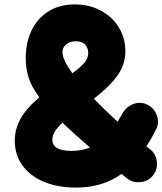

<svg xmlns="http://www.w3.org/2000/svg" viewBox="-20 -765 730 863"><path d="M46.4 -132.8Q46.4 -183.1 71.3 -229.5Q96.2 -275.9 156.7 -327.6Q120.6 -376.5 108.2 -417.2Q95.7 -458 95.7 -502.9Q95.7 -575.7 122.8 -630.1Q149.9 -684.6 199.2 -714.8Q248.5 -745.1 315.9 -745.1Q381.3 -745.1 432.9 -717.5Q484.4 -689.9 513.9 -642.1Q543.5 -594.2 543.5 -534.2Q543.5 -499 530.5 -466.3Q517.6 -433.6 486.6 -398.4Q455.6 -363.3 401.9 -321.3Q449.2 -272 508.8 -217.8Q519 -234.4 529.3 -253.4Q545.9 -283.7 577.1 -296.6Q608.4 -309.6 639.6 -295.9Q670.9 -282.2 684.1 -248.5Q697.3 -214.8 682.1 -184.6Q660.6 -141.6 638.2 -106.9Q646.5 -100.1 655.3 -93.3Q682.1 -71.8 685.3 -36.9Q688.5 -2 667 24.4Q645.5 50.8 610.4 53.7Q575.2 56.6 548.8 35.2Q537.1 25.9 526.4 16.6Q441.4 78.1 322.3 78.1Q238.3 78.1 176.3 51.8Q114.3 25.4 80.3 -22.2Q46.4 -69.8 46.4 -132.8ZM260.7 -530.8Q260.7 -497.6 305.2 -435.5Q347.7 -466.8 362.1 -486.3Q376.5 -505.9 376.5 -525.9Q376.5 -550.3 362.3 -564.9Q348.1 -579.6 320.8 -579.6Q293.9 -579.6 277.3 -565.4Q260.7 -551.3 260.7 -530.8ZM215.3 -137.7Q215.3 -86.9 301.3 -86.9Q347.2 -86.9 384.3 -102.1Q310.5 -165.5 260.7 -213.4Q235.4 -189.5 225.3 -171.6Q215.3 -153.8 215.3 -137.7Z"/></svg>

Font: Mikhak-FD Black
Style: Regular
Weight: 900
Designer: Amin Abedi
Version: Version 3.2